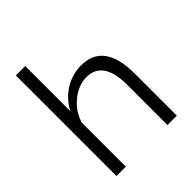

<svg xmlns="http://www.w3.org/2000/svg" viewBox="-201 -857 985 985"><g transform="rotate(-45 291.5 -365.0)"><path d="M513 0H445V-291Q445 -468 325 -468Q267 -468 214 -425Q161 -382 143 -319V0H75V-730H143V-403Q174 -462 229 -496Q284 -530 348 -530Q513 -530 513 -305Z"/></g></svg>

Font: Raleway-v4020
Style: Regular
Weight: 400
Designer: Matt McInerney, Pablo Impallari, Rodrigo Fuenzalida
Foundry: Matt McInerney, Pablo Impallari, Rodrigo Fuenzalida
Version: Version 4.020;PS 004.020;hotconv 1.0.88;makeotf.lib2.5.64775